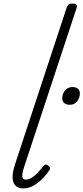

<svg xmlns="http://www.w3.org/2000/svg" viewBox="-20 -1035 465 1070"><path d="M110 15Q68 15 55 -19Q42 -53 64 -120L352 -994Q357 -1006 363 -1010.5Q369 -1015 383 -1015Q399 -1015 405 -1009Q411 -1003 407 -991L114 -103Q103 -69 104 -51.5Q105 -34 123 -34Q140 -34 158 -45.5Q176 -57 192 -74.5Q208 -92 222 -109Q229 -117 234.5 -118Q240 -119 247 -113Q258 -106 259 -99.5Q260 -93 255 -86Q240 -63 217 -39.5Q194 -16 167 -0.5Q140 15 110 15ZM368 -451Q351 -451 339 -460Q327 -469 327 -487Q327 -511 342 -530.5Q357 -550 385 -550Q402 -550 413.5 -541Q425 -532 425 -513Q425 -490 410 -470.5Q395 -451 368 -451Z"/></svg>

Font: Playwrite US Trad ExtraLight
Style: Regular
Weight: 250
Designer: Veronika Burian, José Scaglione
Foundry: TypeTogether
Version: Version 1.003